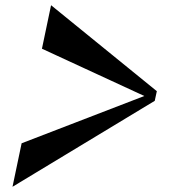

<svg xmlns="http://www.w3.org/2000/svg" viewBox="-20 -717 666 737"><path d="M582 -367 176 -697 141 -530 534 -348.5 63 -167 28 0 574 -330Z"/></svg>

Font: Beautique Display Medium
Style: Bold
Weight: 900
Italic angle: -12°
Designer: Nhat-Quang Ngo
Version: Version 1.100;Glyphs 3.2.3 (3260)